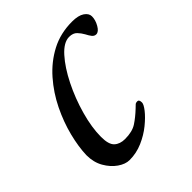

<svg xmlns="http://www.w3.org/2000/svg" viewBox="-131 -496 594 594"><g transform="rotate(-45 165.5 -199.5)"><path d="M99 15Q81 15 61.5 1.5Q42 -12 28.5 -35.5Q15 -59 15 -90Q16 -126 27 -169.5Q38 -213 59 -256Q80 -299 111.5 -335Q143 -371 184 -392.5Q225 -414 276 -414Q303 -414 317 -404.5Q331 -395 331 -382Q331 -366 321.5 -349.5Q312 -333 301 -333Q293 -333 287.5 -340Q282 -347 277 -357Q271 -368 262 -377.5Q253 -387 236 -387Q212 -387 186 -358Q160 -329 137.5 -284Q115 -239 101 -189Q87 -139 87 -98Q87 -65 100 -53Q113 -41 135 -41Q167 -41 186 -53.5Q205 -66 224 -84Q231 -91 234.5 -94Q238 -97 244 -97Q252 -97 252 -84Q252 -76 239.5 -60Q227 -44 205.5 -26.5Q184 -9 156.5 3Q129 15 99 15Z"/></g></svg>

Font: EB Garamond
Style: Italic
Weight: 400
Italic angle: -17.2°
Designer: Georg Duffner and Octavio Pardo
Foundry: Georg Duffner
Version: Version 1.001